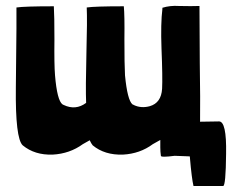

<svg xmlns="http://www.w3.org/2000/svg" viewBox="-20 -515 791 642"><path d="M649 -108Q650 -181 648 -304Q647 -441 647 -495Q622 -494 578 -495Q549 -497 523 -489V-485Q517 -437 520 -353Q524 -256 522 -218Q519 -171 481 -160Q452 -152 427 -164Q427 -165 425 -165Q424 -166 423 -166Q406 -180 398 -263Q396 -299 396 -383Q397 -464 394 -494Q297 -494 270 -490Q272 -448 269 -339Q266 -220 268 -171Q233 -145 193 -164Q192 -165 191 -165Q189 -166 189 -166Q171 -179 164 -263Q161 -299 162 -383Q162 -464 160 -494Q62 -494 35 -490Q36 -481 33 -223Q31 -52 56 -29Q96 4 156 2Q213 -1 257 -33L280 -46Q285 -35 290 -29Q330 4 391 2Q448 -1 491 -33Q494 -35 516 -47Q516 -43 516 -22Q516 -8 518 6Q518 12 564 6Q619 8 614 8L615 9V12Q621 82 627 107H726Q735 107 736 -1Q738 -110 712 -109Q666 -108 649 -108Z"/></svg>

Font: Londrina Solid
Style: Regular
Weight: 400
Designer: Marcelo Magalhaes
Foundry: Marcelo Magalh„es
Version: Version 1.001 2011